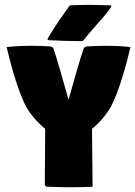

<svg xmlns="http://www.w3.org/2000/svg" viewBox="-20 -779 564 801"><path d="M7.8 -582.5Q52.7 -587.9 110.1 -587.9Q151.6 -587.9 188.5 -585.4Q193.1 -585.2 197.5 -582.5Q201.9 -579.8 203.4 -575.7Q226.6 -504.6 265.9 -362.8Q303.7 -499.8 328.6 -575.7Q330.1 -579.8 334.5 -582.5Q338.9 -585.2 343.5 -585.4Q380.4 -587.9 421.9 -587.9Q479.2 -587.9 524.2 -582.5Q485.6 -418.2 442.6 -333.5Q412.1 -281.2 363.8 -241.5Q365.7 -80.1 366.2 0Q319.8 2.2 278.8 2.2Q236.6 2.2 176.8 0Q172.9 0 169.9 -2.9Q167 -5.9 167 -9.8Q167 -82.8 168.5 -241.5Q119.4 -282 89.1 -333.5Q46.6 -417.2 7.8 -582.5ZM195.8 -646Q226.1 -694.8 271.2 -756.8Q307.9 -758.5 349.9 -758.5Q388.9 -758.5 439.2 -756.8Q444.1 -756.8 444.1 -752.7Q444.1 -748 424.3 -723.6Q410.9 -706.8 376.7 -668.5Q342.5 -630.1 325.4 -607.4Q253.9 -607.4 183.3 -611.3Q178.5 -611.8 178.5 -615.5Q178.5 -619.1 195.8 -646Z"/></svg>

Font: Digitalt
Style: Medium
Weight: 500
Designer: gluk
Foundry: gluk
Version: Version 0.60